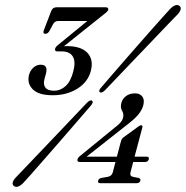

<svg xmlns="http://www.w3.org/2000/svg" viewBox="-20 -729 739 764"><path d="M461.5 -167.5Q464.5 -177.5 471.5 -182.5L529 -224.5Q537 -230.5 541.5 -230.5Q548.5 -230.5 546.5 -222L515.5 -105.5H563.5Q574.5 -105.5 572 -95.5Q569 -84.5 557.5 -84.5H510L499.5 -44Q495.5 -28.5 508.5 -25.5L531.5 -21Q540.5 -18 538.5 -10Q535.5 0 524 0H380Q367.5 0 370.5 -10Q372.5 -18.5 383.5 -21L409.5 -25.5Q425 -28.5 429 -44L439.5 -84.5H297.5Q285.5 -84.5 288.5 -95.5Q290.5 -102.5 300.5 -110L437 -221.5Q450.5 -231.5 458.8 -240.8Q467 -250 469.5 -260Q473.5 -275.5 465.8 -288.2Q458 -301 463 -319.5Q467 -335.5 481.2 -346.5Q495.5 -357.5 517.5 -357.5Q537 -357.5 546.5 -344.5Q556 -331.5 550 -309.5Q545 -291 530.2 -273Q515.5 -255 483 -230.5L324.5 -105.5H445ZM398 -370Q383.5 -356.5 377 -362.5Q370.5 -367.5 383.5 -382Q403.5 -405.5 434.5 -441.2Q465.5 -477 500.5 -517Q535.5 -557 568.2 -594.2Q601 -631.5 625 -658.2Q649 -685 657 -693.5Q680.5 -717 695 -705Q701.5 -699 698.2 -689.5Q695 -680 684.5 -669.5Q676.5 -661.5 651.8 -635.8Q627 -610 592.8 -574Q558.5 -538 521.5 -499.5Q484.5 -461 451.8 -426.5Q419 -392 398 -370ZM325.5 -319.5Q339 -333.5 346.5 -328Q353.5 -322 340 -307Q321.5 -285.5 291.2 -250.5Q261 -215.5 226.5 -175.8Q192 -136 159.5 -99Q127 -62 103.5 -35.2Q80 -8.5 72.5 -1Q49 22.5 34.5 10.5Q28 5 31.2 -4.8Q34.5 -14.5 45 -25Q52.5 -33 77 -58.5Q101.5 -84 135.5 -119.8Q169.5 -155.5 206 -193.8Q242.5 -232 274.2 -265.5Q306 -299 325.5 -319.5ZM341.5 -447Q330 -402.5 288 -376.2Q246 -350 189.5 -350Q133.5 -350 110.2 -373.8Q87 -397.5 95.5 -431Q100.5 -449.5 113.5 -460.5Q126.5 -471.5 141.5 -471.5Q172 -471.5 163 -437L156.5 -412.5Q151.5 -392.5 160.8 -380.2Q170 -368 196 -368Q220.5 -368 241 -386.5Q261.5 -405 271.5 -444.5Q282 -483.5 269.8 -504Q257.5 -524.5 225.5 -524.5H208.5Q196.5 -524.5 199.5 -535.5Q201 -542.5 212 -551L327.5 -645.5H211.5Q197.5 -645.5 190.5 -631.5L176.5 -605.5Q170 -594.5 161 -594.5Q149.5 -594.5 154 -607.5L183.5 -684.5Q189 -700 205 -700H400.5Q413 -700 410.5 -689.5Q408.5 -683 394 -672.5L234.5 -545Q241 -545.5 246 -545.5Q302.5 -545.5 327.8 -518.8Q353 -492 341.5 -447Z"/></svg>

Font: Fraunces 144pt S050
Style: Italic
Weight: 400
Italic angle: -16°
Version: Version 1.000; ttfautohint (v1.8.3)